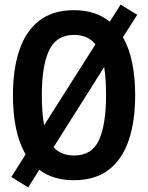

<svg xmlns="http://www.w3.org/2000/svg" viewBox="-20 -770 640 831"><path d="M102 41 29 -4 91 -102Q63 -149 49.5 -213.5Q36 -278 36 -357Q36 -471 64 -553.5Q92 -636 150.5 -681Q209 -726 300 -726Q394 -726 455 -676L502 -750L574 -706L512 -609Q539 -562 552 -498.5Q565 -435 565 -358Q565 -245 537 -162.5Q509 -80 450.5 -35Q392 10 299 10Q210 10 150 -35ZM161 -358Q161 -280 171 -228L393 -578Q360 -619 301 -619Q224 -619 192.5 -552Q161 -485 161 -358ZM301 -97Q378 -97 408.5 -164Q439 -231 439 -359Q439 -393 437 -423.5Q435 -454 431 -480L212 -133Q244 -97 301 -97Z"/></svg>

Font: Noto Sans Mono SemiBold
Style: Regular
Weight: 600
Designer: Monotype Design Team
Foundry: Monotype Imaging Inc.
Version: Version 2.014; ttfautohint (v1.8.4.7-5d5b)